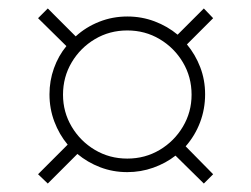

<svg xmlns="http://www.w3.org/2000/svg" viewBox="-20 -581 594 454"><path d="M163 -217 93 -147 70 -169 140 -239Q120 -263 108.5 -293.5Q97 -324 97 -358Q97 -390 107.5 -419.5Q118 -449 137 -472L70 -538L93 -561L159 -495Q183 -517 214.5 -529.5Q246 -542 281 -542Q315 -542 345.5 -530.5Q376 -519 400 -499L462 -561L484 -538L422 -476Q442 -452 453.5 -422Q465 -392 465 -358Q465 -323 453 -291.5Q441 -260 419 -235L484 -169L462 -147L395 -213Q372 -195 342.5 -184.5Q313 -174 281 -174Q247 -174 217 -185.5Q187 -197 163 -217ZM281 -206Q323 -206 357.5 -226.5Q392 -247 412.5 -281.5Q433 -316 433 -357Q433 -399 412.5 -433.5Q392 -468 357.5 -488.5Q323 -509 281 -509Q239 -509 204.5 -488.5Q170 -468 149.5 -433.5Q129 -399 129 -357Q129 -316 149.5 -281.5Q170 -247 204.5 -226.5Q239 -206 281 -206Z"/></svg>

Font: Be Vietnam Pro Variable Thin
Style: Regular
Weight: 100
Designer: Lam Bao, Tony Le, Vietanh Nguyen
Foundry: Yellow Type Foundry
Version: Version 1.002